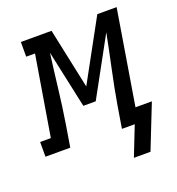

<svg xmlns="http://www.w3.org/2000/svg" viewBox="-169 -619 791 859"><g transform="rotate(-20 226.5 -190.0)"><path d="M323 140 378 0H317L334 -104Q348 -186 365.5 -267Q383 -348 399 -430L249 -156H190L131 -430Q120 -348 110.5 -266.5Q101 -185 88 -104L71 0H-47V-70H4L67 -450H25V-520H171L232 -233L389 -520H481L407 -70H485L402 140Z"/></g></svg>

Font: Iosevka Gothic
Style: Italic
Weight: 400
Italic angle: -9°
Monospace: yes
Designer: Belleve Invis
Foundry: Belleve Invis
Version: Version 15.5.1; ttfautohint (v1.8.4)